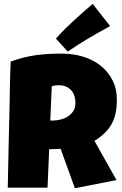

<svg xmlns="http://www.w3.org/2000/svg" viewBox="-20 -999 646 1014"><path d="M597.2 -470.7Q597.2 -432.6 590.6 -401.6Q584 -370.6 569.8 -344.7Q555.7 -318.8 533.2 -296.9Q510.7 -274.9 479 -254.9L595.2 -47.9L375.5 -4.9L300.3 -212.9L239.7 -210.9L231 -7.8H21Q23.4 -119.1 25.6 -229.5Q27.8 -339.8 30.8 -451.2Q31.7 -507.3 32.7 -562.5Q33.7 -617.7 36.6 -673.8Q70.8 -686.5 104 -694.8Q137.2 -703.1 170.7 -707.8Q204.1 -712.4 238.5 -714.1Q272.9 -715.8 309.1 -715.8Q364.7 -715.8 416.7 -700.4Q468.8 -685.1 508.8 -654.3Q548.8 -623.5 573 -577.6Q597.2 -531.7 597.2 -470.7ZM378.4 -455.1Q378.4 -475.6 372.8 -492.7Q367.2 -509.8 356.2 -522.2Q345.2 -534.7 328.9 -541.7Q312.5 -548.8 290.5 -548.8Q280.8 -548.8 271.5 -547.6Q262.2 -546.4 253.4 -543.9L245.6 -362.3H257.3Q278.3 -362.3 300 -367.7Q321.8 -373 339.1 -384.3Q356.4 -395.5 367.4 -413.1Q378.4 -430.7 378.4 -455.1ZM561.5 -861.3Q503.4 -829.6 448.2 -797.1Q393.1 -764.6 337.9 -726.6L275.4 -794.9Q285.2 -806.6 298.8 -821Q312.5 -835.4 327.9 -850.6Q343.3 -865.7 359.9 -881.1Q376.5 -896.5 392.1 -910.6Q429.2 -944.3 469.7 -978.5Z"/></svg>

Font: Luckiest Guy
Style: Regular
Weight: 400
Designer: Astigmatic (AOETI)
Foundry: Astigmatic (AOETI)
Version: Version 1.000